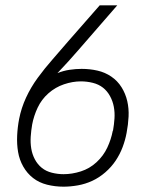

<svg xmlns="http://www.w3.org/2000/svg" viewBox="-20 -690 590 722"><path d="M219 12Q187 12 157 4.5Q127 -3 104.5 -20.5Q82 -38 67.5 -63.5Q53 -89 48 -118.5Q43 -148 44.5 -180Q46 -212 52 -243Q60 -284 78 -323Q96 -362 122 -397.5Q148 -433 177.5 -466.5Q207 -500 235 -533L355 -670H421L275 -502Q256 -480 236.5 -458.5Q217 -437 196 -415Q218 -424 241.5 -427.5Q265 -431 287 -431Q318 -431 346.5 -424.5Q375 -418 398.5 -402Q422 -386 437 -362Q452 -338 458.5 -310Q465 -282 463.5 -251.5Q462 -221 456 -190Q451 -163 441 -136.5Q431 -110 415 -86Q399 -62 376 -42Q353 -22 327 -10Q301 2 273 7Q245 12 219 12ZM219 -35Q251 -35 284 -45.5Q317 -56 343 -80Q369 -104 383.5 -135Q398 -166 404 -198L405 -199Q409 -222 410.5 -244.5Q412 -267 408 -288.5Q404 -310 393.5 -329Q383 -348 367 -360.5Q351 -373 329 -378.5Q307 -384 284 -384Q253 -384 220.5 -373Q188 -362 162 -339Q136 -316 121.5 -285Q107 -254 101 -222Q97 -199 95.5 -176Q94 -153 97.5 -131.5Q101 -110 111 -91Q121 -72 137 -59Q153 -46 175 -40.5Q197 -35 219 -35Z"/></svg>

Font: Lode Dark Term
Style: Italic
Weight: 400
Italic angle: -11°
Monospace: yes
Designer: Belleve Invis
Foundry: Belleve Invis
Version: Version 29.2.0